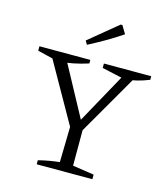

<svg xmlns="http://www.w3.org/2000/svg" viewBox="-128 -992 959 1093"><g transform="rotate(15 351.5 -446.0)"><path d="M338 -222 110 -625V-643H188L380 -288H356L552 -643H608V-627L374 -222ZM191 0V-24Q223 -32 254 -37.5Q285 -43 315 -46L320 -282H393V-46L519 -27V0ZM154 -597 32 -627V-653H332V-632Q289 -618 244.5 -609Q200 -600 154 -597ZM548 -597 412 -627V-653H691V-632Q657 -618 621.5 -609Q586 -600 548 -597ZM291 -731 278 -753 447 -892H457L485 -845Q438 -813 389.5 -785Q341 -757 291 -731Z"/></g></svg>

Font: Piazzolla Thin Light
Style: Regular
Weight: 300
Version: Version 2.005